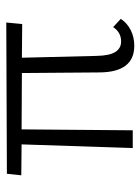

<svg xmlns="http://www.w3.org/2000/svg" viewBox="64 -518 458 627"><g transform="rotate(-90 293.5 -204.0)"><path d="M546 -39Q532 -18 509 -6.5Q486 5 458 5Q372 5 371 -108L369 -362L185 -363L182 0H124L136 -363L35 -364L40 -411L534 -413L529 -361L419 -362L425 -117Q426 -75 438 -56.5Q450 -38 472 -38Q502 -38 519 -64Z"/></g></svg>

Font: Ysabeau Semilight
Style: Regular
Weight: 300
Designer: Christian Thalmann (Catharsis Fonts)
Version: Version 0.003